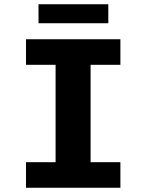

<svg xmlns="http://www.w3.org/2000/svg" viewBox="-20 -885 690 905"><path d="M102.5 0V-120.5H242V-579.5H102.5V-700H547.5V-579.5H407V-120.5H547.5V0ZM161.5 -775.5V-865H490.5V-775.5Z"/></svg>

Font: Trispace Thin
Style: Bold
Weight: 700
Version: Version 1.210